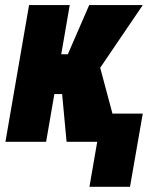

<svg xmlns="http://www.w3.org/2000/svg" viewBox="-20 -548 640 742"><path d="M249.5 -528.3 158.2 0H1L92.3 -528.3ZM531.7 -528.3 298.3 -184.6H170.4L178.2 -338.4H242.2L324.7 -528.3ZM237.3 0 216.8 -219.7 367.2 -286.1 443.8 0ZM531.7 -108.9 482.4 173.8H325.7L374.5 -108.9Z"/></svg>

Font: Roboto Condensed Black
Style: Italic
Weight: 900
Italic angle: -12°
Designer: Christian Robertson
Foundry: Google
Version: Version 3.008; 2023